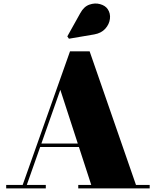

<svg xmlns="http://www.w3.org/2000/svg" viewBox="-20 -1051 869 1071"><path d="M192 -231V-250.5H483V-231ZM480 -764.5 738.5 -19.5H815V0H416.5V-19.5H489L316.5 -550L129.5 -19.5H235.5V0H14.5V-19.5H106.5L370.5 -764.5ZM364.5 -835 355.5 -848 428 -978Q448 -1014.5 478.8 -1025.2Q509.5 -1036 538.2 -1028Q567 -1020 580.5 -1000.5Q597 -976.5 593.2 -946Q589.5 -915.5 567.2 -890.8Q545 -866 505.5 -859Z"/></svg>

Font: Bodoni Moda 11pt Black
Style: Regular
Weight: 900
Designer: Owen Earl
Foundry: indestructible type
Version: Version 2.004